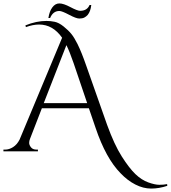

<svg xmlns="http://www.w3.org/2000/svg" viewBox="-30 -882 995 1119"><path d="M437 -819Q478 -819 492 -853H502Q498 -816 481 -795Q472 -785 461 -779.5Q450 -774 432 -774Q414 -774 372.5 -796Q331 -818 316 -818Q279 -818 262 -777H252Q258 -816 275 -839Q292 -862 316 -862Q340 -862 380.5 -840.5Q421 -819 437 -819ZM118 -734Q181 -760 241 -760Q264 -760 288.5 -755Q313 -750 341 -727.5Q369 -705 386 -684Q403 -663 422 -625Q446 -576 472 -501L594 -155Q636 -39 679.5 29.5Q723 98 759 132.5Q795 167 834 181Q873 195 898.5 195Q924 195 944 191L945 201Q897 217 851 217Q805 217 759 193.5Q713 170 673 128Q587 41 527 -137L488 -251H214L145 -73Q140 -61 140 -49Q140 -37 150.5 -23.5Q161 -10 183 -10H191V0H-10V-10H-1Q23 -10 46 -24.5Q69 -39 84 -68L332 -662Q278 -739 198 -739Q162 -739 121 -724ZM225 -281H478L399 -514Q376 -581 357 -619Z"/></svg>

Font: Cinzel Decorative
Style: Regular
Weight: 400
Designer: Natanael Gama
Version: Version 1.002;PS 001.002;hotconv 1.0.56;makeotf.lib2.0.21325